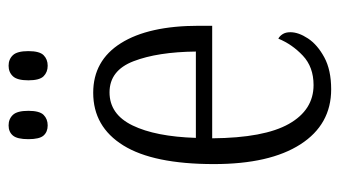

<svg xmlns="http://www.w3.org/2000/svg" viewBox="-192 -589 791 447"><g transform="rotate(-90 203.5 -365.5)"><path d="M219 10Q137 10 91 -61.5Q45 -133 45 -263Q45 -404 88.5 -474Q132 -544 211 -544Q286 -544 326.5 -479.5Q367 -415 367 -298V-267H105Q106 -146 138.5 -88.5Q171 -31 229 -31Q271 -31 297.5 -56Q324 -81 337 -113Q343 -110 347.5 -103Q352 -96 352 -85Q352 -66 337.5 -44Q323 -22 293.5 -6Q264 10 219 10ZM307 -305Q306 -394 284.5 -450Q263 -506 212 -506Q161 -506 135 -452.5Q109 -399 106 -305ZM274 -650Q259 -650 249.5 -659.5Q240 -669 240 -695Q240 -721 249.5 -731Q259 -741 274 -741Q289 -741 298.5 -731Q308 -721 308 -695Q308 -669 298.5 -659.5Q289 -650 274 -650ZM135 -650Q120 -650 111.5 -659.5Q103 -669 103 -695Q103 -721 111.5 -731Q120 -741 135 -741Q150 -741 159.5 -731Q169 -721 169 -695Q169 -669 159.5 -659.5Q150 -650 135 -650Z"/></g></svg>

Font: Noto Serif Sinhala ExtraCondensed Light
Style: Regular
Weight: 300
Width: 2
Designer: Jelle Bosma - Monotype Design Team
Foundry: Monotype Imaging Inc.
Version: Version 2.007; ttfautohint (v1.8.4.7-5d5b)